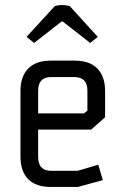

<svg xmlns="http://www.w3.org/2000/svg" viewBox="-20 -740 479 760"><path d="M181 0Q122 0 91.5 -31Q61 -62 61 -120V-380Q61 -437 91.5 -468.5Q122 -500 181 -500H276Q335 -500 365.5 -468.5Q396 -437 396 -380V-276L341 -227H131V-118Q131 -64 183 -64H288L369 -88L387 -27L288 0ZM131 -381V-291H312L326 -302V-381Q326 -435 274 -435H183Q131 -435 131 -381ZM256 -716 367 -594 337 -570 228 -655H224L115 -570L85 -594L197 -716Q224 -724 256 -716Z"/></svg>

Font: Strong
Style: Regular
Weight: 400
Designer: Roman Shchyukin (Gaslight Type Foundry)
Foundry: Cyreal (www.cyreal.org)
Version: Version 1.001